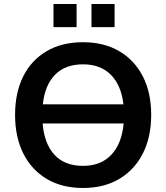

<svg xmlns="http://www.w3.org/2000/svg" viewBox="-20 -925 827 955"><path d="M55 -353Q55 -464 95.5 -545Q136 -626 212 -670.5Q288 -715 393 -715Q497 -715 573 -670.5Q649 -626 690.5 -545Q732 -464 732 -354Q732 -243 690.5 -161.5Q649 -80 573 -35Q497 10 393 10Q288 10 212.5 -35Q137 -80 96 -161.5Q55 -243 55 -353ZM393 -605Q304 -605 253.5 -553Q203 -501 193 -406H594Q583 -501 531.5 -553Q480 -605 393 -605ZM393 -100Q482 -100 534 -155.5Q586 -211 595 -311H192Q200 -211 250.5 -155.5Q301 -100 393 -100ZM435 -790V-905H550V-790ZM246 -790V-905H361V-790Z"/></svg>

Font: MulishBold
Style: Bold
Weight: 700
Designer: Vernon Adams
Foundry: Vernon Adams
Version: Version 3.602; ttfautohint (v1.8.3)